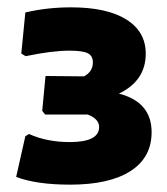

<svg xmlns="http://www.w3.org/2000/svg" viewBox="-20 -495 456 523"><path d="M171 8Q80 8 24 -13L49 -124L59 -130Q108 -108 170 -108Q250 -108 250 -149Q250 -171 219 -183H103L95 -193L104 -288L209 -287Q233 -300 233 -325Q233 -343 219 -350Q205 -357 169 -357Q122 -357 50 -342L38 -349L49 -461Q108 -475 174 -475Q271 -475 324 -442Q377 -409 377 -349Q377 -275 304 -240Q393 -217 393 -135Q393 -66 335.5 -29Q278 8 171 8Z"/></svg>

Font: Alegreya Sans ExtraBold
Style: Regular
Weight: 800
Designer: Juan Pablo del Peral
Foundry: Huerta Tipografica
Version: Version 2.007